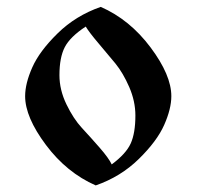

<svg xmlns="http://www.w3.org/2000/svg" viewBox="-20 -530 579 563"><path d="M307.6 -47.9C301.8 -60.2 289.9 -76.7 272 -97.2C254.1 -117.7 236.8 -136.9 220.2 -154.8C203.6 -172.7 188.5 -195.8 174.8 -224.1C161.1 -252.4 154.3 -280.9 154.3 -309.6C154.3 -344.1 159.5 -371.4 169.9 -391.6C180.3 -411.8 200.8 -432 231.4 -452.1C238 -441.1 250.3 -424.8 268.6 -403.3C286.8 -381.8 303.4 -362 318.4 -343.8C333.3 -325.5 346.8 -302.6 358.9 -274.9C370.9 -247.2 377 -219.4 377 -191.4C377 -156.9 372.4 -129.6 363.3 -109.4C354.2 -89.2 335.6 -68.7 307.6 -47.9ZM275.4 -509.8C226.6 -492.8 184.4 -467 148.9 -432.1C113.4 -397.3 88.7 -364.1 74.7 -332.5C60.7 -300.9 53.7 -272.8 53.7 -248C53.7 -207 74.1 -159.3 114.7 -105C155.4 -50.6 204.1 -11.1 260.7 13.7C309.6 -3.3 351.7 -29.1 387.2 -64C422.7 -98.8 447.4 -132 461.4 -163.6C475.4 -195.1 482.4 -223.3 482.4 -248C482.4 -289.1 462.1 -336.8 421.4 -391.1C380.7 -445.5 332 -485 275.4 -509.8Z"/></svg>

Font: TriodPostnaja
Style: Medium
Weight: 500
Version: 20110805; ttfautohint (v0.96) -l 8 -r 50 -G 200 -x 14 -w "G"